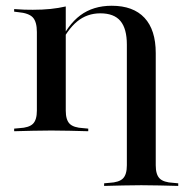

<svg xmlns="http://www.w3.org/2000/svg" viewBox="-20 -447 643 654"><path d="M154.8 -2.4Q121 -2.4 92.3 -1.6Q63.7 -0.8 28.2 0V-8.9L46 -10.5Q79 -12.1 92.3 -25.4Q105.6 -38.7 105.6 -70.2V-207.3H204V-70.2Q204 -38.7 217.3 -25.4Q230.6 -12.1 263.7 -10.5L280.6 -8.9V0Q246 -0.8 216.9 -1.6Q187.9 -2.4 154.8 -2.4ZM105.6 -207.3V-337.9Q105.6 -372.6 91.9 -387.5Q78.2 -402.4 41.9 -405.6L28.2 -407.3V-416.1Q50 -414.5 62.9 -414.1Q75.8 -413.7 91.9 -413.7Q124.2 -413.7 152 -416.5Q179.8 -419.4 204 -425V-416.1V-207.3ZM412.1 -207.3V-295.2Q412.1 -349.2 390.3 -375.4Q368.5 -401.6 321.8 -401.6Q276.6 -401.6 242.7 -373.8Q208.9 -346 180.6 -286.3L179 -292.7Q209.7 -362.1 253.6 -394.8Q297.6 -427.4 360.5 -427.4Q433.9 -427.4 472.2 -386.3Q510.5 -345.2 510.5 -266.1V-207.3ZM461.3 183.9Q427.4 183.9 398.8 184.7Q370.2 185.5 334.7 186.3V177.4L352.4 175.8Q385.5 174.2 398.8 160.9Q412.1 147.6 412.1 116.1V-207.3H510.5V116.1Q510.5 147.6 523.8 160.9Q537.1 174.2 570.2 175.8L587.1 177.4V186.3Q552.4 185.5 523.4 184.7Q494.4 183.9 461.3 183.9Z"/></svg>

Font: Playfair 144pt SemiExpanded SemiBold
Style: Regular
Weight: 600
Width: 6
Designer: Claus Eggers Sørensen
Foundry: Claus Eggers Sørensen
Version: Version 2.203